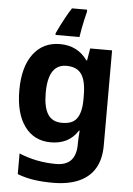

<svg xmlns="http://www.w3.org/2000/svg" viewBox="-64 -813 762 1101"><g transform="rotate(5 316.5 -263.0)"><path d="M255 -556Q305 -556 345 -536Q385 -516 413 -476H417L429 -546H555V1Q555 79 524.5 132Q494 185 433 212.5Q372 240 282 240Q224 240 174.5 233Q125 226 78 208V89Q128 110 181.5 120.5Q235 131 291 131Q349 131 377.5 100Q406 69 406 7V-4Q406 -21 407.5 -39Q409 -57 410 -71H406Q378 -28 339 -9Q300 10 251 10Q154 10 99.5 -64.5Q45 -139 45 -272Q45 -406 101 -481Q157 -556 255 -556ZM302 -435Q267 -435 243.5 -416.5Q220 -398 208.5 -361.5Q197 -325 197 -270Q197 -188 223 -147.5Q249 -107 304 -107Q333 -107 354 -114.5Q375 -122 388.5 -139.5Q402 -157 409 -185Q416 -213 416 -253V-271Q416 -330 404 -366Q392 -402 367 -418.5Q342 -435 302 -435ZM392 -753Q387 -734 381 -707.5Q375 -681 370 -654.5Q365 -628 362 -606H224V-616Q234 -638 246.5 -662.5Q259 -687 273.5 -713.5Q288 -740 305 -766H392Z"/></g></svg>

Font: Noto Sans Armenian
Style: Bold
Weight: 700
Version: Version 2.007